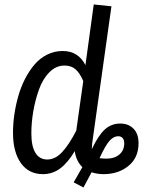

<svg xmlns="http://www.w3.org/2000/svg" viewBox="-20 -766 644 858"><path d="M517.1 -213.9Q554.2 -213.9 576.7 -190.9Q599.1 -168 599.1 -126Q599.1 -61.5 554.2 -24.7Q509.3 12.2 442.9 12.2Q415 12.2 389.2 3.9L353 71.8L309.1 48.8L348.1 -19Q320.3 -45.9 314 -90.8Q284.2 -40 249.8 -13.9Q215.3 12.2 171.9 12.2Q108.4 12.2 73.2 -37.4Q38.1 -86.9 38.1 -172.9Q38.1 -211.9 43.9 -252.9Q49.8 -293.9 61.3 -335Q72.8 -376 91.3 -412.4Q109.9 -448.7 133.8 -477.1Q157.7 -505.4 190.2 -521.7Q222.7 -538.1 259.8 -538.1Q329.6 -538.1 361.8 -475.1L398.9 -746.1L478 -737.8L392.1 -127Q390.1 -104.5 390.1 -99.1Q419.4 -161.1 448.5 -187.5Q477.5 -213.9 517.1 -213.9ZM320.8 -182.1 352.1 -403.8Q337.4 -438.5 318.1 -455.8Q298.8 -473.1 268.1 -473.1Q230.5 -473.1 200.7 -443.1Q170.9 -413.1 154.1 -365.7Q137.2 -318.4 128.7 -268.1Q120.1 -217.8 120.1 -169.9Q120.1 -112.3 138.4 -82.8Q156.7 -53.2 190.9 -53.2Q226.6 -53.2 257.3 -85.9Q288.1 -118.7 320.8 -182.1ZM457 -57.1Q491.2 -57.1 513.2 -75.4Q535.2 -93.8 535.2 -126Q535.2 -140.6 528.1 -148.9Q521 -157.2 507.8 -157.2Q488.3 -157.2 470 -137.5Q451.7 -117.7 424.8 -59.1Q440.4 -57.1 457 -57.1Z"/></svg>

Font: Fira Sans Compressed Book
Style: Italic
Weight: 350
Width: 3
Italic angle: -8°
Designer: Carrois Corporate & Edenspiekermann AG
Foundry: Carrois Corporate GbR & Edenspiekermann AG
Version: Version 4.203;PS 004.203;hotconv 1.0.88;makeotf.lib2.5.64775